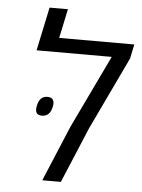

<svg xmlns="http://www.w3.org/2000/svg" viewBox="-54 -802 624 844"><g transform="rotate(5 258.0 -379.5)"><path d="M515.6 -629.9 502.4 -566.9 349.1 -244.6 246.6 0H164.6L267.1 -244.6L421.4 -566.9H89.8L130.4 -758.8H211.4L184.1 -629.9ZM155.3 -367.2Q184.1 -367.2 184.1 -339.8Q184.1 -333 182.1 -324.7Q173.3 -282.7 137.7 -282.7Q110.4 -282.7 110.4 -309.1Q110.4 -315.9 112.3 -324.7Q121.1 -367.2 155.3 -367.2Z"/></g></svg>

Font: Open Sans Hebrew
Style: Italic
Weight: 400
Italic angle: -12°
Foundry: Ascender Corporation, Yanek Iontef
Version: Version 2.001;PS 002.001;hotconv 1.0.70;makeotf.lib2.5.58329